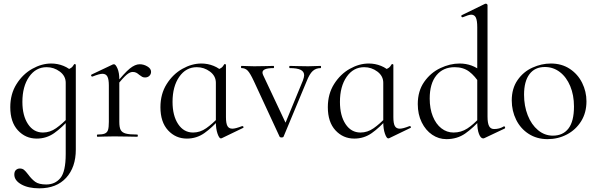

<svg xmlns="http://www.w3.org/2000/svg" viewBox="-20 -745 3251 1046"><path d="M58 206Q58 189 67 181Q76 173 88 173Q102 173 111 180.5Q120 188 133 205Q152 231 172 245.5Q192 260 232 260Q280 260 309 225Q338 190 338 94V-361Q358 -369 367 -375Q376 -381 384 -395Q385 -397 389 -395.5Q393 -394 393 -392V70Q393 166 340.5 223.5Q288 281 194 281Q134 281 96 259.5Q58 238 58 206ZM36 -161Q36 -233 70 -287Q104 -341 155.5 -370Q207 -399 259 -399Q294 -399 326 -386Q358 -373 378 -350L338 -294Q338 -331 306 -355Q274 -379 234 -379Q175 -379 138.5 -326.5Q102 -274 102 -190Q102 -115 132.5 -69Q163 -23 214 -23Q252 -23 285.5 -46.5Q319 -70 354 -107L362 -100Q318 -50 275.5 -20Q233 10 180 10Q119 10 77.5 -35Q36 -80 36 -161Z M741 -395Q763 -395 783 -383Q803 -371 803 -354Q803 -341 794 -332Q785 -323 770 -323Q761 -323 754.5 -326.5Q748 -330 739 -337Q730 -345 722 -349Q714 -353 703 -353Q688 -353 670 -338Q652 -323 609 -271L605 -282Q658 -348 687 -371.5Q716 -395 741 -395ZM511 -12Q538 -12 551 -17.5Q564 -23 568.5 -37Q573 -51 573 -81V-279Q573 -313 565 -328Q557 -343 538 -343Q522 -343 484 -328H482Q478 -328 476.5 -332.5Q475 -337 479 -339L595 -394Q597 -395 601 -395Q610 -395 620 -372Q630 -349 630 -313V-81Q630 -51 637.5 -37Q645 -23 665 -17.5Q685 -12 727 -12Q731 -12 731 -6Q731 0 727 0Q695 0 676 -1L602 -2L547 -1Q534 0 511 0Q508 0 508 -6Q508 -12 511 -12Z M854 -161Q854 -233 888 -287Q922 -341 973.5 -370Q1025 -399 1077 -399Q1112 -399 1144 -386Q1176 -373 1196 -350L1156 -294Q1156 -331 1124 -355Q1092 -379 1052 -379Q993 -379 956.5 -326.5Q920 -274 920 -190Q920 -115 950.5 -69Q981 -23 1032 -23Q1070 -23 1103.5 -46.5Q1137 -70 1172 -107L1180 -100Q1136 -50 1093.5 -20Q1051 10 998 10Q937 10 895.5 -35Q854 -80 854 -161ZM1156 -80V-361Q1176 -369 1185 -375Q1194 -381 1202 -395Q1203 -397 1207 -395.5Q1211 -394 1211 -392V-107Q1211 -73 1219 -58.5Q1227 -44 1246 -44Q1263 -44 1299 -58H1301Q1305 -58 1306.5 -53.5Q1308 -49 1304 -48L1188 8Q1186 9 1183 9Q1174 9 1165 -17Q1156 -43 1156 -80Z M1727 -374Q1701 -374 1683.5 -358Q1666 -342 1650 -301L1525 -1Q1523 4 1514 4Q1505 4 1503 -1L1363 -303Q1343 -346 1329.5 -360Q1316 -374 1296 -374Q1293 -374 1293 -380Q1293 -386 1296 -386Q1316 -386 1327 -385L1365 -384L1430 -385Q1445 -386 1470 -386Q1473 -386 1473 -380Q1473 -374 1470 -374Q1410 -374 1410 -350Q1410 -343 1414 -335L1542 -63L1513 -22L1630 -306Q1637 -325 1637 -335Q1637 -355 1618 -364.5Q1599 -374 1558 -374Q1556 -374 1556 -380Q1556 -386 1558 -386Q1585 -386 1599 -385L1659 -384L1694 -385Q1704 -386 1727 -386Q1729 -386 1729 -380Q1729 -374 1727 -374Z M1766 -161Q1766 -233 1800 -287Q1834 -341 1885.5 -370Q1937 -399 1989 -399Q2024 -399 2056 -386Q2088 -373 2108 -350L2068 -294Q2068 -331 2036 -355Q2004 -379 1964 -379Q1905 -379 1868.5 -326.5Q1832 -274 1832 -190Q1832 -115 1862.5 -69Q1893 -23 1944 -23Q1982 -23 2015.5 -46.5Q2049 -70 2084 -107L2092 -100Q2048 -50 2005.5 -20Q1963 10 1910 10Q1849 10 1807.5 -35Q1766 -80 1766 -161ZM2068 -80V-361Q2088 -369 2097 -375Q2106 -381 2114 -395Q2115 -397 2119 -395.5Q2123 -394 2123 -392V-107Q2123 -73 2131 -58.5Q2139 -44 2158 -44Q2175 -44 2211 -58H2213Q2217 -58 2218.5 -53.5Q2220 -49 2216 -48L2100 8Q2098 9 2095 9Q2086 9 2077 -17Q2068 -43 2068 -80Z M2256 -178Q2256 -249 2291 -299Q2326 -349 2379 -374Q2432 -399 2484 -399Q2553 -399 2606 -354L2595 -287Q2568 -331 2536 -355Q2504 -379 2457 -379Q2394 -379 2357.5 -334.5Q2321 -290 2321 -208Q2321 -153 2338 -111Q2355 -69 2384.5 -46Q2414 -23 2451 -23Q2492 -23 2526 -45Q2560 -67 2597 -108L2605 -101Q2559 -49 2515 -18Q2471 13 2412 13Q2370 13 2334.5 -11Q2299 -35 2277.5 -78.5Q2256 -122 2256 -178ZM2672 -42Q2701 -42 2724 -56L2726 -57Q2730 -57 2731.5 -52Q2733 -47 2730 -45L2620 7Q2616 9 2612 9Q2599 9 2589.5 -15Q2580 -39 2580 -81V-597Q2580 -633 2572.5 -649Q2565 -665 2547 -665Q2534 -665 2501 -651H2499Q2495 -651 2493.5 -655.5Q2492 -660 2495 -662L2622 -724Q2624 -725 2627 -725Q2630 -725 2633 -722.5Q2636 -720 2636 -717V-110Q2636 -74 2644.5 -58Q2653 -42 2672 -42Z M2768 -198Q2768 -263 2799.5 -308.5Q2831 -354 2880.5 -376.5Q2930 -399 2981 -399Q3040 -399 3084 -370Q3128 -341 3151.5 -293.5Q3175 -246 3175 -193Q3175 -131 3146 -84.5Q3117 -38 3068.5 -12.5Q3020 13 2963 13Q2905 13 2860.5 -15.5Q2816 -44 2792 -92.5Q2768 -141 2768 -198ZM3107 -165Q3107 -227 3086.5 -276Q3066 -325 3030 -352.5Q2994 -380 2948 -380Q2894 -380 2864.5 -341Q2835 -302 2835 -229Q2835 -168 2855 -117Q2875 -66 2911 -36Q2947 -6 2992 -6Q3047 -6 3077 -45Q3107 -84 3107 -165Z"/></svg>

Font: Cormorant Infant
Style: Regular
Weight: 400
Designer: Christian Thalmann (Catharsis Fonts)
Foundry: Catharsis Fonts
Version: Version 4.000